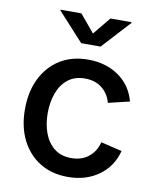

<svg xmlns="http://www.w3.org/2000/svg" viewBox="-86 -830 749 909"><g transform="rotate(10 288.5 -376.0)"><path d="M301.8 11.2Q224.6 11.2 167.5 -23.9Q110.4 -59.1 78.6 -122.3Q46.9 -185.5 46.9 -270Q46.9 -355 78.6 -418.7Q110.4 -482.4 167.5 -517.6Q224.6 -552.7 301.8 -552.7Q386.7 -552.7 448.5 -510Q510.3 -467.3 530.3 -391.6L428.2 -367.2Q417 -409.7 384.5 -435.8Q352.1 -461.9 302.2 -461.9Q252.9 -461.9 220.5 -436Q188 -410.2 172.1 -366.5Q156.2 -322.8 156.2 -270Q156.2 -217.8 172.1 -174.6Q188 -131.3 220.5 -105.5Q252.9 -79.6 302.2 -79.6Q353 -79.6 386.2 -106.7Q419.4 -133.8 430.2 -178.2L531.7 -153.8Q511.7 -76.7 449.7 -32.7Q387.7 11.2 301.8 11.2ZM231.4 -762.7 301.8 -678.2 371.1 -762.7H472.2V-758.8L348.1 -623.5H254.9L131.3 -758.8V-762.7Z"/></g></svg>

Font: Inter Medium
Style: Regular
Weight: 500
Designer: Rasmus Andersson
Foundry: rsms
Version: Version 4.001;git-9221beed3